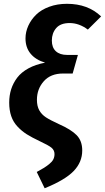

<svg xmlns="http://www.w3.org/2000/svg" viewBox="-20 -777 556 1018"><path d="M216.8 221.2 174.8 134.8Q200.2 121.1 213.4 112.8Q226.6 104.5 241.5 92.5Q256.3 80.6 262.7 67.9Q269 55.2 269 40Q269 19.5 253.2 6.3Q237.3 -6.8 189.9 -28.8Q149.4 -47.9 122.3 -64.9Q95.2 -82 72.8 -106Q50.3 -129.9 39.6 -161.1Q28.8 -192.4 28.8 -232.9Q28.8 -271 39.3 -304Q49.8 -336.9 71.5 -365.5Q93.3 -394 130.9 -414.6Q168.5 -435.1 219.2 -444.8Q169.4 -459.5 142.3 -492.2Q115.2 -524.9 115.2 -573.2Q115.2 -607.9 130.1 -640.6Q145 -673.3 171.9 -699.5Q198.7 -725.6 241.2 -741.2Q283.7 -756.8 335 -756.8Q446.3 -756.8 516.1 -689.9L445.8 -620.1Q399.4 -654.8 349.1 -654.8Q300.8 -654.8 277.8 -627.9Q254.9 -601.1 254.9 -562Q254.9 -524.9 276.1 -505.4Q297.4 -485.8 335.9 -485.8H393.1L365.2 -387.2H314Q248.5 -387.2 212.2 -346.2Q175.8 -305.2 175.8 -248Q175.8 -214.4 188.2 -192.1Q200.7 -169.9 223.4 -155Q246.1 -140.1 292 -119.1Q356.4 -90.8 386.2 -60.5Q416 -30.3 416 21Q416 82.5 370.6 129.9Q325.2 177.2 216.8 221.2Z"/></svg>

Font: FiraGO SemiBold
Style: Italic
Weight: 600
Italic angle: -8°
Designer: bBox Type GmbH
Foundry: bBox Type GmbH
Version: Version 1.001;PS 001.001;hotconv 1.0.88;makeotf.lib2.5.64775